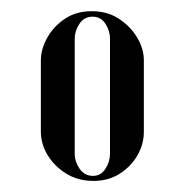

<svg xmlns="http://www.w3.org/2000/svg" viewBox="-20 -721 330 343"><path d="M53 -485.5Q53 -463.8 65.1 -443.9Q77.2 -424 98.2 -410.9Q119.2 -397.8 147 -397.8Q174 -397.8 194.2 -410.9Q214.5 -424 225.8 -443.9Q237 -463.8 237 -485.5V-613.2Q237 -634 225 -654Q213 -674 192.4 -687.5Q171.8 -701 144 -701Q116.2 -701 96 -687.5Q75.8 -674 64.4 -653.6Q53 -633.2 53 -613.2ZM113.5 -651.8Q113.5 -665.8 121.9 -678.5Q130.2 -691.2 145.5 -691.2Q160.2 -691.2 168.4 -678.5Q176.5 -665.8 176.5 -651.8V-446.2Q176.5 -432.2 168.4 -419.5Q160.2 -406.8 146.2 -406.8Q131 -406.8 122.2 -419.5Q113.5 -432.2 113.5 -446.2Z"/></svg>

Font: Emberly Black
Style: Regular
Weight: 900
Designer: Rajesh Rajput
Foundry: Rajesh Rajput
Version: Version 1.000